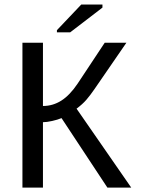

<svg xmlns="http://www.w3.org/2000/svg" viewBox="-20 -853 640 873"><path d="M82 -658.7H175.3V-371.1Q220.7 -371.1 259.3 -395.8Q297.9 -420.4 333.5 -473.6L456.1 -658.7H554.7L410.2 -448.7Q390.1 -419.4 372.6 -399.2Q355 -378.9 328.1 -358.9L576.7 0H468.3L259.8 -315.9Q242.2 -308.6 217.3 -303Q192.4 -297.4 175.3 -297.4V0H82ZM238.8 -706.1V-715.8L349.6 -832.5H445.8V-818.4L299.3 -706.1Z"/></svg>

Font: Liberation Mono
Style: Regular
Weight: 400
Monospace: yes
Designer: Steve Matteson
Foundry: Ascender Corporation
Version: Version 2.1.5